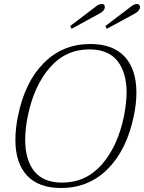

<svg xmlns="http://www.w3.org/2000/svg" viewBox="-20 -930 720 960"><path d="M331 -800 455 -894Q473 -910 489 -910Q504 -910 504 -895Q504 -876 477 -862L338 -786ZM507 -800 631 -894Q637 -900 646.5 -905Q656 -910 664 -910Q671 -910 675.5 -906Q680 -902 680 -895Q680 -877 654 -862L514 -786ZM57 -230Q57 -288 70 -350Q104 -519 198.5 -614.5Q293 -710 432 -710Q545 -710 603.5 -646.5Q662 -583 662 -467Q662 -411 649 -350Q614 -181 519 -85.5Q424 10 285 10Q173 10 115 -52.5Q57 -115 57 -230ZM600 -350Q613 -418 613 -467Q613 -568 567 -625.5Q521 -683 427 -683Q308 -683 229 -592Q150 -501 119 -350Q106 -289 106 -231Q106 -130 151.5 -73.5Q197 -17 291 -17Q410 -17 489.5 -108Q569 -199 600 -350Z"/></svg>

Font: Trirong ExtraLight
Style: Italic
Weight: 275
Italic angle: -12°
Designer: Katatrad Team
Foundry: CadsonDemak
Version: Version 1.003